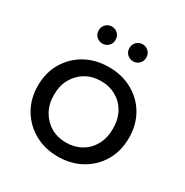

<svg xmlns="http://www.w3.org/2000/svg" viewBox="-168 -864 971 1007"><g transform="rotate(30 317.5 -360.5)"><path d="M318 6Q238 6 176 -29Q114 -64 78 -125Q42 -186 42 -265Q42 -344 78 -405Q114 -466 176 -500.5Q238 -535 318 -535Q397 -535 459.5 -500.5Q522 -466 557.5 -405Q593 -344 593 -265Q593 -186 557.5 -125Q522 -64 459.5 -29Q397 6 318 6ZM318 -79Q369 -79 409.5 -102Q450 -125 473 -167Q496 -209 496 -265Q496 -322 473 -363.5Q450 -405 409.5 -428Q369 -451 319 -451Q267 -451 227 -428Q187 -405 163 -363.5Q139 -322 139 -265Q139 -209 163 -167Q187 -125 227 -102Q267 -79 318 -79ZM410 -624Q389 -624 374 -638.5Q359 -653 359 -675Q359 -698 374 -712.5Q389 -727 410 -727Q431 -727 446 -712.5Q461 -698 461 -675Q461 -653 446 -638.5Q431 -624 410 -624ZM224 -624Q203 -624 188 -638.5Q173 -653 173 -675Q173 -698 188 -712.5Q203 -727 224 -727Q245 -727 260 -712.5Q275 -698 275 -675Q275 -653 260 -638.5Q245 -624 224 -624Z"/></g></svg>

Font: Montserrat Z Med
Style: Regular
Weight: 500
Designer: Julieta Ulanovsky
Foundry: Julieta Ulanovsky
Version: Version 8.000